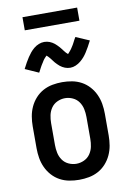

<svg xmlns="http://www.w3.org/2000/svg" viewBox="-99 -971 698 1038"><g transform="rotate(-10 250.0 -451.5)"><path d="M250 8Q223 8 196 3Q169 -2 145 -15Q121 -28 102.5 -48.5Q84 -69 72.5 -94Q61 -119 56.5 -146Q52 -173 52 -200V-320Q52 -347 56.5 -374Q61 -401 72.5 -426Q84 -451 102.5 -471.5Q121 -492 145 -505Q169 -518 196 -523Q223 -528 250 -528Q277 -528 304 -523Q331 -518 355 -505Q379 -492 397.5 -471.5Q416 -451 427.5 -426Q439 -401 443.5 -374Q448 -347 448 -320V-200Q448 -173 443.5 -146Q439 -119 427.5 -94Q416 -69 397.5 -48.5Q379 -28 355 -15Q331 -2 304 3Q277 8 250 8ZM250 -80Q272 -80 292.5 -89.5Q313 -99 325.5 -117Q338 -135 342.5 -156.5Q347 -178 347 -200V-320Q347 -342 342.5 -363.5Q338 -385 325.5 -403Q313 -421 292.5 -430.5Q272 -440 250 -440Q228 -440 207.5 -430.5Q187 -421 174.5 -403Q162 -385 157.5 -363.5Q153 -342 153 -320V-200Q153 -178 157.5 -156.5Q162 -135 174.5 -117Q187 -99 207.5 -89.5Q228 -80 250 -80ZM308 -597Q300 -597 292.5 -598.5Q285 -600 278.5 -602.5Q272 -605 265 -609Q258 -613 252.5 -617.5Q247 -622 241 -628Q235 -634 230 -639.5Q225 -645 221 -651Q217 -657 211.5 -663.5Q206 -670 201.5 -675Q197 -680 192 -684Q190 -682 186 -678Q182 -674 180 -671.5Q178 -669 175.5 -666Q173 -663 171 -659.5Q169 -656 166.5 -652Q164 -648 161 -643.5Q158 -639 155.5 -634.5Q153 -630 150 -624.5Q147 -619 144 -613Q141 -607 137 -600L63 -633Q72 -651 80.5 -666Q89 -681 97 -693Q105 -705 114 -716Q123 -727 135 -737Q147 -747 162 -753Q177 -759 192 -759Q200 -759 207.5 -757.5Q215 -756 221.5 -753.5Q228 -751 235 -747Q242 -743 247.5 -738.5Q253 -734 259 -728Q265 -722 270 -716.5Q275 -711 279 -705.5Q283 -700 288.5 -693Q294 -686 298 -681.5Q302 -677 308 -672Q310 -674 314 -678.5Q318 -683 320 -685.5Q322 -688 324.5 -691Q327 -694 329 -697Q331 -700 333.5 -704Q336 -708 339 -712.5Q342 -717 344.5 -722Q347 -727 350 -732.5Q353 -738 356 -744Q359 -750 363 -756L437 -724Q428 -706 419.5 -691Q411 -676 403 -663.5Q395 -651 386 -640.5Q377 -630 365 -620Q353 -610 338 -603.5Q323 -597 308 -597ZM100 -839V-911H400V-839Z"/></g></svg>

Font: Iosevka SS18 Semibold
Style: Regular
Weight: 600
Monospace: yes
Designer: Belleve Invis
Foundry: Belleve Invis
Version: Version 25.1.1; ttfautohint (v1.8.4)